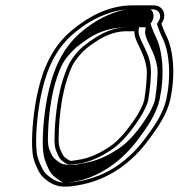

<svg xmlns="http://www.w3.org/2000/svg" viewBox="-20 -653 669 719"><path d="M485.4 -517 488.4 -507C491.2 -499 495.9 -488.6 502.8 -475.3C516.2 -447.1 523.9 -429.5 529.1 -397C532.1 -367.9 526 -315.7 520.2 -278.2C516 -260.8 502 -234 492 -218.3C465.9 -177.8 426.9 -126.6 388.6 -102.4C353.7 -79.6 315.9 -59.9 269.9 -53.9C244.1 -50.5 246.2 -47.8 234.3 -55.8C221.7 -64.6 218.1 -66 213.2 -77.6C203.6 -97.7 200.7 -99.8 199.4 -128.3C199.4 -180.5 205.4 -252.9 219.4 -313.5C227 -346.6 238.6 -381.6 250.6 -406.6C262.7 -430.3 283.1 -453.6 303.2 -471.4C343.8 -502.8 391.8 -536 454.4 -536L483.6 -536C483 -531.4 483.4 -522.7 485.4 -517ZM476.8 -633C381.9 -633 303.2 -585.2 246 -536.7C184.9 -485 145.2 -412.2 122.4 -313.5C106.3 -244.1 98.5 -163 100.2 -103.6C101.7 -65.8 107.5 -48.9 118.9 -24.3C128.9 -0.3 140.1 11.7 161.4 26.9C190.2 46 215.8 50.4 266.2 41.9C387.3 22.9 475.1 -45.2 538.7 -132.1C568.5 -172.9 604.1 -221.4 617.8 -280.5L617.8 -280.8L617.9 -281C619.5 -291 621.5 -302.7 624.2 -317C633.9 -386.3 628.2 -449.2 612.6 -496.2C607.8 -510.7 592.5 -540.1 588 -554.1L585.1 -563C584.9 -563.9 585 -563.5 584.6 -564.4C589.1 -571.1 592.4 -577.8 593.9 -584.5C600.1 -611.1 583.3 -633 555.3 -633ZM500.2 -524.3C499 -527.8 498.6 -535.5 498.9 -537.4L500.7 -551L457.9 -551C389.4 -551 336.6 -514.1 295.5 -482.3C273.1 -465 250.4 -436.8 237 -410.4C223.9 -383.2 212.3 -347.8 204.4 -313.5C190 -251 184 -178.6 184 -124.6C185.4 -94.8 189.9 -87.9 198.8 -69.1C204.5 -55.8 212.1 -51 223.7 -43C237.2 -33.7 245.8 -36.1 268.4 -39.1C318 -45.5 359.1 -67.1 394.8 -90.4C438.1 -117.8 477.9 -171.1 504.5 -212.6C515.5 -229.8 530.1 -256.9 535.2 -278L535.3 -278.7C541.2 -317 547.7 -369.6 544.4 -401.7C540.9 -436 530.3 -456 516.9 -484.1C510.1 -497.4 505.5 -507.7 503.2 -514.3ZM567.6 -563.3C569.5 -557.9 571.4 -552.4 573.2 -546.9C578.3 -531 593.5 -501.8 597.8 -488.8C612.7 -444 618.1 -382.6 609 -316C606.1 -300.2 604.3 -290.2 602.7 -280.2C589.4 -224.1 556.8 -179.8 526.8 -138.9C465.6 -55.1 383.1 8.9 267.1 27.1C218.5 35.3 198.2 31.4 172 14C151.7 -0.4 142.7 -10.1 133.3 -32.7C122 -57.2 117.1 -70.9 115.5 -107.4C114 -165.1 121.7 -245.7 137.4 -313.5C159.7 -410 197.7 -478.3 254.5 -526.3C295.3 -561 337.1 -587.1 393 -605.4C425.2 -615.1 440.5 -618 473.3 -618H551.8C571.8 -618 583.1 -602.6 578.9 -584.5C577.5 -578.2 571.4 -569.1 567.6 -563.3ZM525.3 -520.1 528.3 -510.1C530.8 -502.8 535.4 -492.6 542.3 -479.2C555.8 -450.7 563.9 -432.5 569.2 -399C572.3 -368.2 566.2 -316.9 560.3 -278.4C555.6 -259.1 541.6 -232.5 531 -216C504.5 -174.8 466.7 -123.4 422.8 -95.7C388 -73 346.3 -48.5 280.2 -39.8C273.9 -39 268.3 -34 236.4 -35.8C206.3 -37.4 201.8 -45.7 198.6 -47.8C187.4 -55.7 178.8 -61.7 173.5 -73.8C164.4 -93.1 160.6 -98 159.3 -126.9C159.3 -179.8 165.2 -252.2 179.4 -313.5C187.1 -347 198.7 -382.1 211.2 -408.1C224.1 -433.5 245.3 -457.5 266.9 -476.6C303.9 -505.2 357.1 -551 457.9 -551L525.7 -551L523.7 -536.5C523.2 -533 523.7 -524.6 525.3 -520.1ZM553.9 -584.5C557.6 -600.2 550.7 -613.4 543.9 -618H473.3C449 -618 446.5 -617.7 415.8 -608.4C365.3 -591.8 323.7 -566.6 282.5 -531.6C224.7 -482.7 185 -411.3 162.4 -313.5C146.5 -244.7 138.7 -163.8 140.3 -105.1C141.9 -67.7 147.2 -52.5 158.5 -28C168.3 -4.5 176.9 4.5 197 18.9C220.9 34.6 220.2 33.8 252.9 28.2C349.1 13.1 436.4 -47.8 500 -134.9C529.9 -175.7 564.4 -222.8 577.8 -280.6C579.5 -290.9 581.4 -301.7 584.1 -316.6C593.6 -384.9 587.9 -447.3 572.7 -493.1C568.2 -506.8 553 -536.1 548.1 -551.1L545.2 -560.1C544.8 -561.4 544.3 -562.7 543.8 -563.9C548 -570.3 552.4 -577.8 553.9 -584.5Z"/></svg>

Font: HoneyBee
Style: BlurIt
Weight: 700
Foundry: Cannot Into Space Fonts
Version: Version 0.89